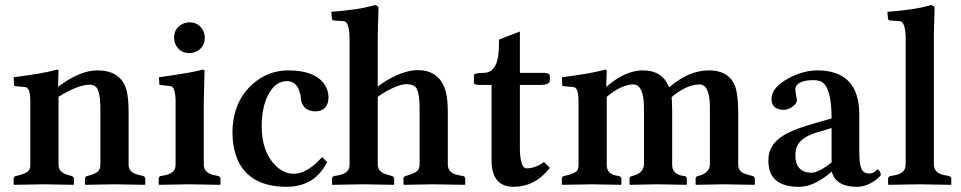

<svg xmlns="http://www.w3.org/2000/svg" viewBox="-20 -718 3742 748"><path d="M208 -380.9Q290.5 -443.4 358.9 -443.8Q452.1 -443.8 473.1 -365.7Q481 -334.5 481 -283.2V-76.2Q481 -49.8 509.8 -39.6Q517.6 -37.1 529.8 -34.2L538.1 -32.2Q545.4 -28.8 545.9 -22.9V0L543.9 2Q543 2 424.8 0L313 2L311 0V-22.9Q312.5 -29.8 318.8 -32.2L323.2 -33.2Q361.8 -43 368.2 -59.6Q370.6 -66.9 371.1 -76.2V-290Q371.1 -367.2 351.6 -381.3Q342.3 -387.7 329.1 -388.2Q282.2 -387.2 208 -340.8V-76.2Q208 -48.3 240.2 -37.6Q247.6 -35.2 255.9 -33.2L259.8 -32.2Q267.1 -28.8 268.1 -22.9V0L266.1 2Q265.1 2 150.9 0L35.2 2L33.2 0V-22.9Q34.7 -30.3 41 -32.2L49.8 -34.2Q88.9 -43 95.7 -60.1Q98.1 -67.4 98.1 -76.2V-320.8Q98.1 -373.5 81.5 -377.9Q78.6 -378.4 76.2 -378.9L35.2 -382.8L33.2 -417Q155.3 -432.6 201.2 -446.8Q206.5 -445.8 208 -443.8L206.1 -380.9Z M773.9 -321.3V-77.1Q773.9 -46.9 808.6 -37.1Q814.5 -35.6 820.8 -34.2L831.1 -32.2Q837.9 -28.8 838.9 -22.9V0L836.9 2Q835.9 2 716.8 0L600.1 2L598.1 0V-22.9Q599.6 -30.3 605 -32.2L617.2 -34.2Q658.7 -41 663.1 -66.9Q663.6 -72.3 664.1 -77.1V-320.8Q664.1 -378.9 644.5 -382.8Q643.1 -382.8 642.1 -382.8L601.1 -387.2L599.1 -417Q732.9 -435.5 770 -446.8Q775.9 -445.8 776.9 -443.8Q776.9 -442.9 773.9 -321.3ZM658.2 -570.8Q658.2 -607.4 690.4 -624.5Q704.1 -630.9 717.8 -630.9Q754.4 -630.9 771.5 -598.6Q777.8 -585 777.8 -570.8Q777.8 -534.2 745.6 -517.6Q731.9 -511.2 717.8 -511.2Q681.2 -511.2 664.6 -543.5Q658.7 -556.6 658.2 -570.8Z M1724.6 -77.1Q1724.6 -47.4 1757.3 -37.6Q1765.1 -35.6 1773.4 -34.2L1784.7 -32.2Q1791.5 -29.3 1792.5 -22.9V0L1790.5 2Q1789.6 2 1667.5 0L1553.7 2L1551.8 0V-22.9Q1553.2 -30.3 1559.6 -32.2L1566.4 -34.2Q1604.5 -44.9 1611.3 -59.6Q1614.3 -67.4 1614.7 -77.1V-294.9Q1614.7 -369.1 1594.7 -382.8Q1584 -389.6 1564.5 -390.1Q1530.8 -390.1 1472.7 -355Q1461.4 -348.1 1451.7 -340.8V-77.1Q1451.7 -51.3 1478.5 -41Q1486.8 -38.1 1500.5 -34.2L1507.8 -32.2Q1514.6 -29.3 1515.6 -22.9V0L1513.7 2Q1512.7 2 1394.5 0L1275.4 2L1273.4 0V-22.9Q1274.9 -30.3 1281.7 -32.2L1293.5 -34.2Q1335.4 -41 1340.8 -65.9Q1341.8 -71.8 1341.8 -77.1V-563Q1341.8 -627.9 1322.8 -634.8Q1317.9 -636.2 1311.5 -636.2L1279.8 -638.2Q1274.9 -639.6 1273.4 -643.1L1270.5 -671.9Q1373.5 -679.7 1430.2 -695.3Q1435.5 -696.8 1438.5 -698.2Q1453.1 -696.8 1454.6 -688Q1454.6 -686 1451.7 -583V-380.9Q1526.4 -436.5 1594.2 -444.3Q1601.1 -444.8 1606.4 -444.8Q1702.6 -444.8 1720.2 -343.8Q1724.6 -316.9 1724.6 -284.2ZM1254.4 -86.9Q1211.9 -0.5 1117.7 8.8Q1107.4 9.8 1097.7 9.8Q939.5 9.8 898.4 -114.7Q885.7 -153.8 885.7 -201.2Q885.7 -320.8 965.3 -391.6Q1024.9 -443.4 1101.6 -443.8Q1214.4 -443.8 1249 -381.3Q1259.3 -361.8 1259.8 -339.8Q1259.8 -297.9 1227.1 -286.6Q1218.3 -284.2 1209.5 -284.2Q1168 -284.2 1155.3 -318.8Q1153.3 -325.2 1152.8 -331.1Q1147 -394 1106.9 -401.4Q1102.5 -402.3 1097.7 -401.9Q1047.4 -401.9 1019 -336.4Q999.5 -290 999.5 -226.1Q999.5 -124.5 1055.7 -70.8Q1087.4 -41.5 1123.5 -41Q1173.3 -41 1226.6 -97.2Q1231 -102.1 1234.9 -106Z M2005.4 -387.2V-134.8Q2007.3 -63.5 2031.2 -62Q2068.8 -63 2099.1 -86.9L2122.1 -64Q2065.4 9.3 1981 9.8Q1903.8 9.8 1896 -73.7Q1895 -83 1895 -91.8V-387.2H1844.2Q1826.7 -388.2 1826.2 -395V-425.8Q1827.6 -433.6 1864.3 -434.1Q1910.2 -434.1 1920.4 -497.6Q1924.3 -523.4 1924.3 -564L2005.4 -595.2V-434.1H2100.1Q2121.6 -433.1 2122.1 -423.8V-403.8Q2120.6 -387.2 2085 -387.2Z M2341.8 -380.9H2343.8Q2415.5 -443.4 2483.9 -443.8Q2559.1 -443.8 2585.4 -381.3Q2586.4 -379.4 2586.9 -377.9Q2663.1 -443.4 2740.7 -443.8Q2828.1 -443.8 2847.7 -369.6Q2855.5 -338.4 2856 -280.8V-76.2Q2856 -49.8 2884.3 -40Q2892.1 -37.6 2904.8 -34.2L2912.6 -32.2Q2919.9 -28.8 2920.9 -22.9V0L2918.9 2Q2918 2 2798.8 0L2691.9 2L2689.9 0V-22.9Q2691.9 -30.3 2697.8 -32.2Q2743.2 -41.5 2745.6 -76.2V-303.2Q2744.6 -388.2 2705.6 -389.2Q2653.8 -388.2 2596.7 -339.8Q2598.6 -314 2598.6 -282.2V-76.2Q2598.6 -40.5 2638.7 -33.2Q2643.1 -32.7 2647.9 -32.2Q2654.8 -30.3 2655.8 -22.9V0L2653.8 2Q2652.8 2 2542.5 0L2434.6 2L2432.6 0V-22.9Q2432.6 -30.3 2441.9 -32.2Q2486.3 -41.5 2488.8 -76.2V-300.8Q2487.8 -387.7 2447.8 -389.2Q2400.4 -388.2 2343.8 -340.8V-75.2Q2343.8 -40.5 2381.8 -33.7Q2386.7 -32.7 2391.6 -32.2Q2399.9 -28.8 2400.9 -22.9V0L2398.9 2Q2397.9 2 2286.6 0L2170.9 2L2168.9 0V-22.9Q2170.4 -30.3 2176.8 -32.2L2185.5 -34.2Q2224.1 -42.5 2231 -57.6Q2233.9 -65.4 2233.9 -75.2V-320.8Q2233.9 -373.5 2217.3 -377.9Q2214.4 -378.4 2211.9 -378.9L2170.9 -382.8L2168.9 -417Q2291 -432.6 2336.9 -446.8Q2342.3 -445.8 2343.8 -443.8Z M3218.3 -47.9Q3151.4 9.8 3093.3 9.8Q2988.8 9.8 2975.6 -66.4Q2973.1 -80.1 2973.6 -95.2Q2973.6 -165 3056.6 -203.6Q3090.3 -219.2 3147.5 -235.8L3219.7 -256.8Q3219.7 -382.8 3176.8 -401.4Q3165 -405.8 3149.4 -405.8Q3094.7 -405.8 3081.1 -381.3Q3078.6 -376 3078.6 -371.1Q3078.6 -359.9 3082 -343.8Q3084.5 -332.5 3084.5 -328.1Q3084.5 -312 3060.5 -297.9Q3046.4 -290 3032.7 -290Q2986.3 -291.5 2985.4 -332Q2985.4 -378.4 3055.7 -415Q3110.8 -443.4 3163.6 -443.8Q3314.9 -443.8 3326.7 -296.9Q3327.6 -283.7 3327.6 -271V-126Q3327.6 -64 3343.3 -49.8Q3353 -42 3367.7 -42Q3383.3 -42 3394.5 -55.2Q3397.5 -57.1 3398.4 -58.1Q3404.3 -58.1 3410.2 -43.9Q3411.6 -40 3411.6 -38.1Q3411.6 -31.2 3388.2 -14.2Q3354.5 9.3 3318.4 9.8Q3244.1 9.8 3224.1 -38.1Q3222.2 -43.5 3220.7 -47.9ZM3219.7 -85V-219.2L3162.6 -202.1Q3091.8 -181.2 3081.1 -136.2Q3078.6 -124.5 3078.6 -109.9Q3080.6 -45.9 3141.6 -44.9Q3170.4 -45.9 3219.7 -85Z M3508.3 -563Q3508.3 -627.9 3489.3 -634.8Q3484.4 -636.2 3478 -636.2L3446.3 -638.2Q3441.4 -639.6 3439.9 -643.1L3437 -671.9Q3540 -679.7 3596.7 -695.3Q3602.1 -696.8 3605 -698.2Q3619.6 -696.8 3621.1 -688Q3621.1 -686 3618.2 -583V-77.1Q3618.2 -47.4 3650.9 -37.6Q3658.7 -35.6 3667 -34.2L3678.2 -32.2Q3685.1 -29.3 3686 -22.9V0L3684.1 2Q3683.1 2 3561 0L3441.9 2L3439.9 0V-22.9Q3441.4 -30.3 3448.2 -32.2L3460 -34.2Q3502 -41 3506.8 -65.9Q3507.8 -71.8 3508.3 -77.1Z"/></svg>

Font: Linux Libertine O
Style: Semibold
Weight: 700
Designer: Philipp H. Poll
Foundry: Philipp H. Poll
Version: Version 5.0.0